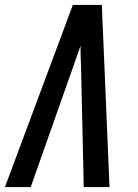

<svg xmlns="http://www.w3.org/2000/svg" viewBox="-37 -755 557 775"><path d="M-17 0 257 -735H374L380 -595L405 0H301L290 -490Q289 -510 288.5 -530Q288 -550 288 -570Q281 -550 274 -530Q267 -510 260 -490L87 0Z"/></svg>

Font: Iosevka SS04 Semibold Oblique
Style: Regular
Weight: 600
Italic angle: -9°
Monospace: yes
Designer: Belleve Invis
Foundry: Belleve Invis
Version: Version 19.0.0; ttfautohint (v1.8.4)